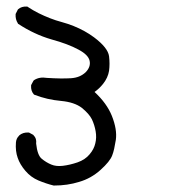

<svg xmlns="http://www.w3.org/2000/svg" viewBox="-20 -450 540 594"><path d="M146 124Q134.3 121.1 122.6 117.2Q110.8 113.3 99.1 108.4Q75.7 98.6 58.6 78.6Q41.5 58.6 34.7 38.1Q27.3 17.6 29.3 -9.3Q30.3 -22 39.1 -30.3V-30.8Q50.8 -41 67.9 -40H68.8L70.3 -39.6L83 -32.7L83.5 -32.2L84 -31.2Q93.8 -22 91.8 -5.9Q95.7 30.3 108.9 41Q123 52.7 138.7 59.1Q153.3 65.4 174.3 63Q195.8 60.5 220.2 52.2Q243.7 43.9 257.3 27.3Q271 11.2 274.9 -6.8Q279.3 -24.4 275.9 -43.9Q272.5 -63.5 264.2 -81.1Q255.9 -97.7 233.4 -116.2Q210.4 -133.8 169.4 -137.7Q125.5 -141.6 86.9 -156.7L85.4 -157.2L84.5 -158.2Q75.2 -168.9 76.2 -185.1V-186L76.7 -187.5L83.5 -200.2L84.5 -201.2L85.4 -202.1Q102.1 -212.9 125 -209Q169.9 -206.1 199.7 -208Q213.9 -209 225.1 -213.6Q236.3 -218.3 245.1 -226.6Q261.2 -243.2 257.3 -261.7Q253.4 -280.3 223.1 -296.4Q190.9 -314 139.2 -328.1Q112.3 -335.9 86.7 -347.9Q61 -359.9 36.6 -376L35.6 -376.5L35.2 -377.9Q27.3 -390.1 28.3 -405.8V-406.7L28.8 -407.7L34.7 -419.4L35.2 -420.4L36.1 -421.4Q46.9 -430.7 63 -429.7H64.5L65.9 -428.7Q82 -418 99.1 -409.4Q116.2 -400.9 134.3 -393.8Q152.3 -386.7 170.9 -381.8Q190.4 -376.5 208 -369.4Q225.6 -362.3 241.5 -353.5Q257.3 -344.7 271 -334.5Q314 -302.2 317.4 -275.9Q318.8 -264.2 318.8 -252.9Q318.8 -241.7 317.4 -231Q314 -209.5 298.8 -190.4Q287.1 -175.8 272.5 -165.5Q310.5 -130.4 326.2 -91.3Q342.8 -49.3 338.4 -17.6Q335.9 -2.4 333.3 9.8Q330.6 22 327.1 30.8Q320.3 49.3 291 75.7Q261.7 102.1 224.6 112.8Q188.5 124 147.5 124H147Z"/></svg>

Font: NaikaiFont
Style: SemiBold
Weight: 600
Version: Version 1.89